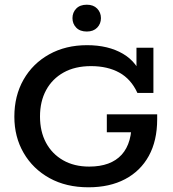

<svg xmlns="http://www.w3.org/2000/svg" viewBox="-20 -786 737 816"><path d="M356 10Q261 10 190.5 -29Q120 -68 80.5 -136Q41 -204 41 -290Q41 -379 80 -447.5Q119 -516 189 -555Q259 -594 350 -594Q440 -594 502.5 -557.5Q565 -521 588 -447L560 -464V-583H632V-391H564Q537 -450 487 -477.5Q437 -505 367 -505Q299 -505 250.5 -478Q202 -451 176 -403Q150 -355 150 -291Q150 -227 175.5 -179.5Q201 -132 248 -105Q295 -78 359 -78Q451 -78 497 -128.5Q543 -179 539 -278L588 -224H434V-300H648V-279Q648 -188 612.5 -123.5Q577 -59 511.5 -24.5Q446 10 356 10ZM349 -652Q320 -652 304 -668.5Q288 -685 288 -709Q288 -733 304 -749.5Q320 -766 349 -766Q377 -766 393 -749.5Q409 -733 409 -709Q409 -685 393 -668.5Q377 -652 349 -652Z"/></svg>

Font: Rokkitt SemiBold Medium
Style: Regular
Weight: 500
Version: Version 3.103